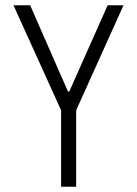

<svg xmlns="http://www.w3.org/2000/svg" viewBox="-20 -706 518 726"><path d="M211 0V-289L31 -686H94L237 -360H242L387 -686H447L268 -289V0Z"/></svg>

Font: Archivo ExtraCondensed ExtraLight
Style: Regular
Weight: 250
Width: 2
Designer: Hector Gatti
Foundry: Omnibus-Type
Version: Version 2.001